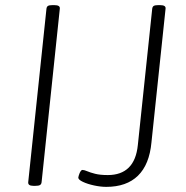

<svg xmlns="http://www.w3.org/2000/svg" viewBox="-20 -722 725 748"><path d="M110 2Q88 2 90 -13L161 -688Q162 -696 167 -699Q172 -702 184 -702H192Q215 -702 213 -688L142 -12Q141 -4 135.5 -1Q130 2 118 2ZM394 6Q372 6 346.5 0.5Q321 -5 303 -13.5Q285 -22 285 -30Q285 -32 286.5 -37Q288 -42 290 -47Q292 -52 295 -56Q298 -60 301 -60Q308 -60 319.5 -55Q331 -50 350.5 -45Q370 -40 400 -40Q452 -40 481.5 -69Q511 -98 517 -157L573 -688Q574 -696 579 -699Q584 -702 596 -702H604Q627 -702 625 -688L570 -167Q562 -81 517.5 -37.5Q473 6 394 6Z"/></svg>

Font: Asap ExtraLight
Style: Italic
Weight: 250
Italic angle: -6°
Version: Version 3.001